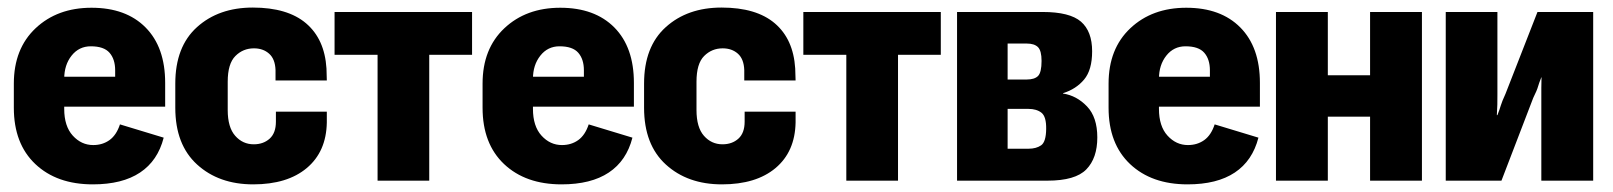

<svg xmlns="http://www.w3.org/2000/svg" viewBox="-20 -478 4267 508"><path d="M16.6 -192.9Q16.6 -97.7 73.5 -43.9Q130.4 9.8 225.6 9.8Q303.7 9.8 350.6 -21.5Q397.5 -52.7 413.1 -113.8L297.4 -148.9Q288.1 -120.6 269.8 -107.4Q251.5 -94.2 226.6 -94.2Q195.3 -94.2 172.6 -119.1Q149.9 -144 149.9 -189.9V-269.5Q149.9 -306.2 169.4 -330.8Q189 -355.5 220.2 -355.5Q254.9 -355.5 269.8 -338.4Q284.7 -321.3 284.7 -292V-274.9H90.8V-195.8H417V-258.8Q417 -353 365.2 -405.3Q313.5 -457.5 222.2 -457.5Q131.8 -457.5 74.2 -403.3Q16.6 -349.1 16.6 -256.8Z M443.8 -192.9Q443.8 -95.2 501.5 -42.7Q559.1 9.8 649.9 9.8Q740.2 9.8 791.7 -33.4Q843.3 -76.7 844.7 -153.8V-182.6H710V-156.2Q710 -126 693.4 -111.1Q676.8 -96.2 651.4 -96.2Q622.1 -96.2 602.3 -118.7Q582.5 -141.1 582.5 -187V-261.7Q582.5 -309.6 602.8 -329.8Q623 -350.1 651.9 -350.1Q676.3 -350.1 692.1 -335.9Q708 -321.8 709 -292.5V-265.1H844.7L843.8 -296.9Q838.9 -374.5 789.8 -416.3Q740.7 -458 648.9 -458Q558.6 -458 501.2 -406.2Q443.8 -354.5 443.8 -256.8Z M865.2 -333H979V0H1115.7V-333H1229V-446.3H865.2Z M1256.8 -192.9Q1256.8 -97.7 1313.7 -43.9Q1370.6 9.8 1465.8 9.8Q1543.9 9.8 1590.8 -21.5Q1637.7 -52.7 1653.3 -113.8L1537.6 -148.9Q1528.3 -120.6 1510 -107.4Q1491.7 -94.2 1466.8 -94.2Q1435.5 -94.2 1412.8 -119.1Q1390.1 -144 1390.1 -189.9V-269.5Q1390.1 -306.2 1409.7 -330.8Q1429.2 -355.5 1460.4 -355.5Q1495.1 -355.5 1510 -338.4Q1524.9 -321.3 1524.9 -292V-274.9H1331.1V-195.8H1657.2V-258.8Q1657.2 -353 1605.5 -405.3Q1553.7 -457.5 1462.4 -457.5Q1372.1 -457.5 1314.5 -403.3Q1256.8 -349.1 1256.8 -256.8Z M1684.1 -192.9Q1684.1 -95.2 1741.7 -42.7Q1799.3 9.8 1890.1 9.8Q1980.5 9.8 2032 -33.4Q2083.5 -76.7 2085 -153.8V-182.6H1950.2V-156.2Q1950.2 -126 1933.6 -111.1Q1917 -96.2 1891.6 -96.2Q1862.3 -96.2 1842.5 -118.7Q1822.8 -141.1 1822.8 -187V-261.7Q1822.8 -309.6 1843 -329.8Q1863.3 -350.1 1892.1 -350.1Q1916.5 -350.1 1932.4 -335.9Q1948.2 -321.8 1949.2 -292.5V-265.1H2085L2084 -296.9Q2079.1 -374.5 2030 -416.3Q1981 -458 1889.2 -458Q1798.8 -458 1741.5 -406.2Q1684.1 -354.5 1684.1 -256.8Z M2105.5 -333H2219.2V0H2356V-333H2469.2V-446.3H2105.5Z M2512.2 0H2751.5Q2825.2 0 2854.2 -29.8Q2883.3 -59.6 2883.3 -114.3Q2883.3 -168 2856 -196.5Q2828.6 -225.1 2792.5 -230.5V-231.4Q2827.1 -242.2 2848.4 -267.6Q2869.6 -293 2869.6 -342.3Q2869.6 -395 2840.1 -420.7Q2810.5 -446.3 2738.8 -446.3H2512.2ZM2646 -267.6V-362.8H2696.3Q2716.8 -362.8 2726.3 -353.3Q2735.8 -343.8 2735.8 -316.9Q2735.8 -286.6 2726.6 -277.1Q2717.3 -267.6 2696.3 -267.6ZM2646 -84.5V-189.9H2701.2Q2722.7 -189.9 2735.6 -179.7Q2748.5 -169.4 2748 -136.7Q2747.6 -102.5 2734.6 -93.5Q2721.7 -84.5 2701.2 -84.5Z M2913.1 -192.9Q2913.1 -97.7 2970 -43.9Q3026.9 9.8 3122.1 9.8Q3200.2 9.8 3247.1 -21.5Q3293.9 -52.7 3309.6 -113.8L3193.8 -148.9Q3184.6 -120.6 3166.3 -107.4Q3147.9 -94.2 3123 -94.2Q3091.8 -94.2 3069.1 -119.1Q3046.4 -144 3046.4 -189.9V-269.5Q3046.4 -306.2 3065.9 -330.8Q3085.4 -355.5 3116.7 -355.5Q3151.4 -355.5 3166.3 -338.4Q3181.2 -321.3 3181.2 -292V-274.9H2987.3V-195.8H3313.5V-258.8Q3313.5 -353 3261.7 -405.3Q3210 -457.5 3118.7 -457.5Q3028.3 -457.5 2970.7 -403.3Q2913.1 -349.1 2913.1 -256.8Z M3356 -446.3V0H3493.2V-169.4H3605V0H3742.2V-446.3H3605V-278.8H3493.2V-446.3Z M3805.2 0H3952.6L4036.6 -218.8Q4046.9 -239.7 4049.3 -248.8Q4051.8 -257.8 4058.1 -273.4H4058.6Q4058.1 -256.8 4058.1 -245.6Q4058.1 -234.4 4058.1 -219.7V0H4195.3V-446.3H4047.9L3963.4 -230Q3953.6 -208.5 3950.9 -199Q3948.2 -189.5 3941.9 -173.3H3940.4Q3941.4 -189.9 3941.7 -201.4Q3941.9 -212.9 3941.9 -228V-446.3H3805.2Z"/></svg>

Font: Roboto Flex Super Cond Bold
Style: Regular
Weight: 700
Width: 3
Designer: Berlow after Robertson
Foundry: Google
Version: Version 3.000